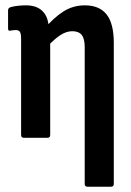

<svg xmlns="http://www.w3.org/2000/svg" viewBox="-20 -521 497 726"><path d="M310.7 185Q300.3 185 300.3 174.1V-342.9Q300.3 -374.7 289 -388.8Q277.6 -403 253.4 -403Q231.1 -403 208.4 -388.3Q185.7 -373.6 158.8 -344.7L148.6 -412.9Q181.8 -453 218.7 -476.9Q255.6 -500.8 300.9 -500.8Q355.8 -500.8 383.1 -466.3Q410.3 -431.8 410.3 -358.9V174.1Q410.3 185 399.9 185ZM70.2 0Q59.8 0 59.8 -10.9V-373.1Q59.8 -393.8 55.3 -400.6Q50.7 -407.4 39.2 -407.4Q33.6 -407.4 28.6 -406.6Q23.5 -405.9 18 -404.9Q10.5 -403.4 10.5 -413.4V-482Q10.5 -491.4 21.4 -494.4Q34.8 -497.8 49.7 -499.3Q64.5 -500.8 78.4 -500.8Q120.2 -500.8 142.3 -477.4Q164.4 -454 164.4 -409.7V-394.7L169.8 -371.6V-10.9Q169.8 0 159.4 0Z"/></svg>

Font: Sofia Sans Condensed
Style: Regular
Weight: 400
Designer: Botio Nikoltchev, Ani Petrova
Foundry: lettersoup
Version: Version 4.100